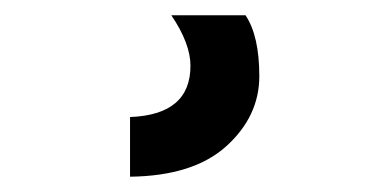

<svg xmlns="http://www.w3.org/2000/svg" viewBox="-20 31 510 251"><path d="M301 51Q319 78 319 130.5Q319 183 276 222Q233 261 150 262V184Q229 181 229 117Q229 88 204 51Z"/></svg>

Font: Hind Jalandhar SemiBold
Style: Regular
Weight: 600
Designer: Namrata Goyal
Foundry: Indian Type Foundry
Version: Version 0.702;PS 1.0;hotconv 1.0.81;makeotf.lib2.5.63406